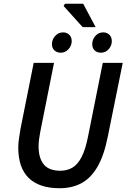

<svg xmlns="http://www.w3.org/2000/svg" viewBox="-20 -988 672 1020"><path d="M297 12Q189 12 133 -42Q77 -96 77 -205Q77 -227 81 -253Q85 -279 89 -304L159 -654H267L194 -288Q190 -267 187.5 -248Q185 -229 185 -211Q185 -148 212.5 -114.5Q240 -81 301 -81Q336 -81 364 -97Q392 -113 413 -153Q434 -193 448 -264L526 -654H632L553 -264Q533 -162 497.5 -101.5Q462 -41 412 -14.5Q362 12 297 12ZM303 -708Q283 -708 269.5 -720Q256 -732 256 -753Q256 -778 273 -797Q290 -816 315 -816Q335 -816 348 -803.5Q361 -791 361 -769Q361 -746 344 -727Q327 -708 303 -708ZM516 -708Q496 -708 483 -720Q470 -732 470 -753Q470 -778 486.5 -797Q503 -816 528 -816Q548 -816 561 -803.5Q574 -791 574 -769Q574 -746 557.5 -727Q541 -708 516 -708ZM419 -844 318 -956 325 -968H422L488 -844Z"/></svg>

Font: Source Sans 3 SemiBold
Style: Italic
Weight: 600
Italic angle: -11°
Designer: Paul D. Hunt
Foundry: Adobe
Version: Version 3.046;hotconv 1.0.118;makeotfexe 2.5.65603